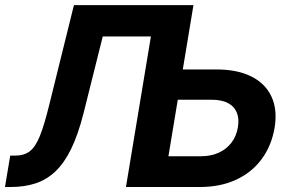

<svg xmlns="http://www.w3.org/2000/svg" viewBox="-35 -748 1156 768"><path d="M-15.1 0 5.9 -125.5H25.4Q61 -125.5 83.7 -142.6Q106.4 -159.7 124.3 -203.6Q142.1 -247.6 162.1 -329.1L260.7 -727.5H603.5L582.5 -602.1H376L298.8 -293.5Q277.3 -209.5 249.8 -152.8Q222.2 -96.2 187 -62.7Q151.9 -29.3 107.4 -14.6Q63 0 8.3 0ZM643.1 -470.2H830.6Q914.6 -470.2 970.7 -441.9Q1026.9 -413.6 1051 -361.3Q1075.2 -309.1 1063.5 -237.8Q1051.3 -165 1011.7 -111.6Q972.2 -58.1 909.4 -29.1Q846.7 0 764.6 0H468.8L589.4 -727.5H738.8L638.7 -123H768.6Q808.6 -123 839.6 -137Q870.6 -150.9 890.6 -177Q910.6 -203.1 916.5 -238.8Q922.4 -272.9 912.1 -297.9Q901.9 -322.8 876.5 -335.9Q851.1 -349.1 811 -349.1H623Z"/></svg>

Font: Inter 24pt
Style: Bold Italic
Weight: 700
Italic angle: -9.3988°
Version: Version 4.001;git-66647c0bb